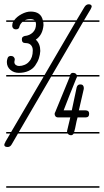

<svg xmlns="http://www.w3.org/2000/svg" viewBox="-29 -637 484 896"><path d="M365 -604Q373 -617 385 -617Q392 -617 395.5 -614Q399 -611 399 -607Q399 -604 394 -594L363 -542H435V-535H359L214 -287H298Q302 -297 311 -297Q325 -297 329 -287H435V-280H330Q330 -274 327 -271Q311 -231 297 -196.5Q283 -162 268 -122H306L329 -230Q333 -243 345 -243Q355 -243 358.5 -238Q362 -233 362 -228V-222L339 -122H370Q387 -122 387 -106Q387 -89 370 -89H333Q328 -72 325 -55Q322 -38 317 -21H435V-14H315Q310 -6 303 -6Q292 -6 287 -14H55L26 36Q19 49 7 49Q-9 49 -9 39Q-9 34 -4 27H-5L19 -14H0V-21H23L175 -280H0V-287H179L324 -535H173Q173 -531 173.5 -527.5Q174 -524 174 -520Q170 -473 138 -452Q159 -433 159 -399Q158 -382 152.5 -365Q147 -348 135 -331Q124 -315 104 -306Q84 -297 59 -297Q36 -297 19.5 -311Q3 -325 3 -348Q3 -356 6.5 -366Q10 -376 22 -376Q30 -376 35 -371Q40 -366 40 -360Q40 -359 39.5 -357Q39 -355 39 -353Q38 -351 38 -348Q38 -339 44.5 -334Q51 -329 60 -329Q73 -329 86 -334.5Q99 -340 107 -350Q124 -368 124 -402Q124 -417 115.5 -426.5Q107 -436 90 -436Q73 -436 73 -453Q73 -461 76.5 -464Q80 -467 86 -469Q109 -471 124 -485.5Q139 -500 139 -524Q139 -529 137 -535H76Q65 -525 62 -514Q60 -500 46 -500Q37 -500 32.5 -505Q28 -510 28 -516Q28 -527 32 -535H0V-542H37Q49 -559 71.5 -571Q94 -583 114 -583Q162 -583 171 -542H328ZM284 -26 299 -89H244Q234 -89 230 -94Q226 -99 226 -105Q226 -109 228 -113V-112Q245 -154 262.5 -196Q280 -238 297 -280H210L59 -21H284ZM435 239H0V232H435ZM113 -548Q98 -548 86 -542H133Q125 -548 113 -548Z"/></svg>

Font: Gruenewald VA 1. Klasse
Style: Regular
Weight: 400
Designer: Peter Wiegel
Foundry: Peter Wiegel, nach dem Schriftentwurf von Dr. H. Gr¸newald
Version: Version 0.007